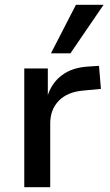

<svg xmlns="http://www.w3.org/2000/svg" viewBox="-20 -779 457 799"><path d="M81 0V-494H179V-377H177Q194 -433 237 -465.5Q280 -498 346 -502L392 -505L400 -409L325 -402Q260 -396 224.5 -359.5Q189 -323 189 -265V0ZM192 -557 296 -759H411L273 -557Z"/></svg>

Font: Nunito Sans 9pt SemiBold
Style: Regular
Weight: 600
Version: Version 3.101;gftools[0.9.27]